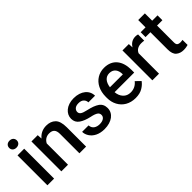

<svg xmlns="http://www.w3.org/2000/svg" viewBox="87 -1559 2399 2399"><g transform="rotate(-45 1286.5 -359.5)"><path d="M60.5 -667C60.5 -631.8 85.4 -605.5 127.9 -605.5C169.4 -605.5 195.3 -631.8 195.3 -667C195.3 -702.6 169.4 -729.5 127.9 -729.5C85.4 -729.5 60.5 -702.6 60.5 -667ZM68.4 -528.3V0H186.5V-528.3Z M539.6 -443.4C600.6 -443.4 633.8 -417.5 633.8 -341.8V0H752V-341.3C752 -413.1 736.8 -463.9 706.5 -493.7C675.8 -523.4 635.3 -538.1 584 -538.1C519.5 -538.1 466.3 -511.2 429.2 -464.8L425.3 -528.3H314.5V0H432.1V-375.5C453.1 -416.5 490.2 -443.4 539.6 -443.4Z M1168.5 -143.1C1168.5 -105.5 1134.3 -77.1 1071.3 -77.1C1018.6 -77.1 964.8 -100.1 960.9 -165.5H847.2C847.2 -136.7 856 -109.4 873 -82.5C907.2 -28.8 973.6 9.8 1069.8 9.8C1199.7 9.8 1283.7 -56.2 1283.7 -149.4C1283.7 -196.8 1266.6 -232.4 1231.9 -256.3C1197.3 -279.8 1149.4 -297.9 1088.9 -311C1045.9 -320.3 1017.1 -330.6 1002 -341.3C986.8 -352.1 979.5 -366.2 979.5 -383.8C979.5 -401.9 986.8 -417.5 1001.5 -431.2C1016.1 -444.3 1038.6 -451.2 1068.4 -451.2C1100.1 -451.2 1123.5 -442.9 1139.6 -426.8C1155.3 -410.6 1163.1 -391.6 1163.1 -370.6H1280.8C1280.8 -464.8 1200.7 -538.1 1068.4 -538.1C942.4 -538.1 864.7 -464.4 864.7 -378.9C864.7 -334.5 882.3 -300.8 917 -276.9C951.7 -252.9 997.6 -234.9 1053.7 -222.7C1149.4 -203.1 1168.5 -177.7 1168.5 -143.1Z M1619.6 9.8C1670.9 9.8 1713.4 -0.5 1746.6 -21C1779.8 -41 1804.7 -64 1821.8 -88.9L1759.8 -148.9C1727.1 -107.4 1683.1 -83.5 1626.5 -83.5C1584.5 -83.5 1551.3 -97.2 1526.4 -125C1501.5 -152.3 1487.8 -187 1484.4 -229H1831.1V-279.3C1831.1 -431.2 1756.8 -538.1 1605.5 -538.1C1560.1 -538.1 1519 -526.9 1482.9 -504.9C1410.2 -460 1365.7 -376.5 1365.7 -265.6V-246.1C1365.7 -197.8 1376 -154.3 1396.5 -115.7C1437.5 -38.6 1515.6 9.8 1619.6 9.8ZM1605 -444.3C1683.1 -444.3 1712.9 -386.2 1714.8 -322.8V-313.5H1486.8C1498 -395 1538.6 -444.3 1605 -444.3Z M2202.1 -531.7C2193.8 -535.2 2174.3 -538.1 2160.2 -538.1C2105.5 -538.1 2064.5 -510.7 2038.6 -465.8L2035.2 -528.3H1922.9V0H2040.5V-360.4C2058.1 -401.4 2094.7 -426.3 2153.3 -426.3C2169.4 -426.3 2185.5 -424.8 2201.2 -422.4Z M2448.2 -528.3V-657.7H2330.6V-528.3H2244.6V-442.4H2330.6V-138.7C2330.6 -84.5 2343.3 -45.9 2369.1 -23.9C2395 -1.5 2428.2 9.8 2468.8 9.8C2502 9.8 2527.3 4.4 2546.9 -1.5L2546.4 -91.3C2537.1 -89.4 2521 -86.9 2504.9 -86.9C2487.8 -86.9 2474.1 -90.8 2463.9 -98.1C2453.6 -105.5 2448.2 -121.1 2448.2 -146V-442.4H2542.5V-528.3Z"/></g></svg>

Font: Vazirmatn Medium
Style: Regular
Weight: 500
Designer: Saber Rastikerdar
Foundry: Saber Rastikerdar
Version: Version 33.003